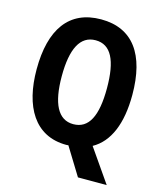

<svg xmlns="http://www.w3.org/2000/svg" viewBox="-129 -819 911 1083"><g transform="rotate(15 326.5 -277.5)"><path d="M606 -358C606 -594 512 -725 327 -725C140 -725 47 -593 47 -359C47 -143 133 10 319 10C322 10 328 9 331 9L430 170H598L464 -23C558 -75 606 -191 606 -358ZM194 -358C194 -518 237 -603 327 -603C417 -603 458 -520 458 -358C458 -196 417 -113 326 -113C237 -113 194 -199 194 -358Z"/></g></svg>

Font: Noto Sans Lao UI Cond
Style: Bold
Weight: 700
Width: 3
Designer: Monotype Design Team
Foundry: Monotype Imaging Inc.
Version: Version 2.000